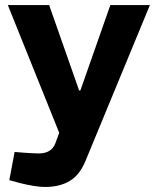

<svg xmlns="http://www.w3.org/2000/svg" viewBox="-20 -533 626 762"><path d="M159 209Q140 209 114.5 205Q89 201 57 193L17 182L38 70L74 73Q91 74 106 75Q121 76 133 76Q159 76 175.5 66Q192 56 200 35L215 -6L11 -513H175L294 -174H299L418 -513H575L320 104Q297 161 257 185Q217 209 159 209Z"/></svg>

Font: REM SemiBold
Style: Regular
Weight: 600
Designer: Octavio Pardo
Foundry: Ashler Design
Version: Version 1.005;gftools[0.9.28]